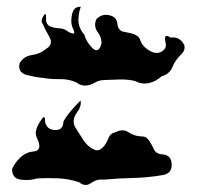

<svg xmlns="http://www.w3.org/2000/svg" viewBox="-20 -688 564 551"><path d="M207 -165Q177.7 -174.8 146.5 -176.3Q133.8 -176.8 120.1 -176.8Q102.5 -176.8 85 -175.8Q72.3 -171.4 56.6 -171.4Q48.8 -171.4 40 -172.4Q14.6 -175.3 14.6 -202.6Q22.5 -221.2 39.1 -236.8Q56.6 -252.4 78.1 -253.4Q85.9 -254.9 88.9 -258.3Q91.8 -261.7 92.8 -266.1Q93.8 -275.9 86.9 -290Q80.1 -303.7 84 -314.9Q85 -323.7 97.7 -343.3Q110.4 -362.8 109.4 -337.9Q114.3 -315.9 137.7 -314.9Q137.7 -314.9 140.6 -314.9Q161.1 -314.9 162.1 -339.4Q171.9 -356.4 184.6 -371.1Q197.3 -385.7 210.9 -399.4Q211.9 -396.5 211.9 -393.1Q211.9 -379.4 200.2 -364.3Q191.4 -352.1 191.4 -339.8Q191.4 -332.5 194.3 -325.7Q206.1 -306.2 219.7 -285.6Q233.4 -264.6 254.9 -256.8Q263.7 -256.3 269.5 -260.3Q274.4 -263.7 279.3 -269.5Q287.1 -280.3 292 -293.5Q297.9 -306.2 311.5 -308.6Q322.3 -314 331.1 -314Q340.8 -314 349.6 -308.1Q367.2 -296.4 387.7 -296.4Q395.5 -296.4 400.4 -292.5Q405.3 -288.6 409.2 -282.7Q416 -272 421.9 -259.3Q427.7 -247.1 443.4 -245.1Q472.7 -244.6 472.7 -214.8Q472.7 -189.5 446.3 -185.5Q404.3 -178.2 361.3 -177.2Q319.3 -176.3 276.4 -172.4Q273.4 -172.9 270.5 -172.9Q255.9 -172.9 241.2 -162.6Q233.4 -157.2 225.6 -157.2Q216.8 -157.2 207 -165ZM202.1 -450.2Q179.7 -460.9 155.3 -460.9Q154.3 -460.9 153.3 -460.9Q150.4 -460.9 147.5 -460.9Q125 -460.9 103.5 -464.4Q85 -465.8 57.6 -472.7Q35.2 -478 35.2 -497.1Q35.2 -501.5 36.1 -506.3Q47.9 -526.4 70.3 -529.8Q93.8 -532.7 110.4 -546.4Q126 -555.2 126 -567.9Q126 -574.2 122.1 -581.5Q109.4 -603 102.5 -619.6Q95.7 -627.9 104.5 -642.1Q113.3 -655.8 112.3 -635.3Q111.3 -625.5 115.2 -620.1Q118.2 -614.7 124 -612.3Q134.8 -607.4 149.4 -606.9Q165 -606 174.8 -597.7Q184.6 -591.3 190.4 -591.8Q196.3 -592.3 189.5 -606Q184.6 -615.7 184.6 -628.4Q184.6 -636.7 186.5 -646Q191.4 -668.5 209 -668.5Q210.9 -668.5 211.9 -668.5Q205.1 -650.9 205.1 -631.3Q205.1 -628.9 205.1 -626.5Q207 -604.5 222.7 -587.9Q225.6 -570.8 244.1 -551.3Q251 -543.9 256.8 -543.9Q266.6 -543.9 271.5 -564Q271.5 -582 258.8 -598.1Q252.9 -607.4 252.9 -617.2Q252.9 -625 256.8 -633.3Q268.6 -645.5 284.2 -645.5Q290 -645.5 294.9 -644Q317.4 -638.7 317.4 -614.3Q322.3 -598.6 335.9 -596.7Q349.6 -594.2 362.3 -590.8Q369.1 -588.4 374 -584.5Q379.9 -580.6 382.8 -572.3Q389.6 -552.7 412.1 -541Q420.9 -536.1 429.7 -536.1Q442.4 -536.1 452.1 -546.9Q458 -553.7 455.1 -566.4Q452.1 -579.1 455.1 -583.5Q456.1 -585.4 460 -585Q462.9 -584.5 469.7 -580.1Q472.7 -580.6 476.6 -580.6Q494.1 -580.6 504.9 -565.4Q509.8 -558.6 509.8 -551.8Q509.8 -540.5 498 -529.8Q482.4 -514.6 474.6 -495.1Q466.8 -475.6 443.4 -468.8Q426.8 -453.6 407.2 -449.7Q401.4 -448.2 395.5 -448.2Q381.8 -448.2 367.2 -455.6Q348.6 -460 329.1 -460Q327.1 -460 325.2 -460Q303.7 -459 283.2 -458.5Q282.2 -458.5 281.2 -458.5Q265.6 -458.5 252 -450.7Q239.3 -442.9 223.6 -442.4Q222.7 -442.4 221.7 -442.4Q215.8 -442.9 210.9 -444.8Q205.1 -446.3 202.1 -450.2Z"/></svg>

Font: Brazier Flame
Style: Regular
Weight: 400
Designer: Walter E Stewart
Version: 0.1